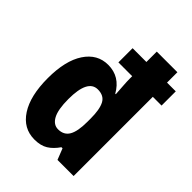

<svg xmlns="http://www.w3.org/2000/svg" viewBox="-219 -872 994 994"><g transform="rotate(45 278.0 -375.0)"><path d="M212 10Q130 10 83 -62.5Q36 -135 36 -264Q36 -392 83 -463Q130 -534 209 -534Q295 -534 340 -454H344Q342 -486 340 -514Q338 -542 338 -560V-580H237V-684H338V-760H489V-684H553V-580H489V0H371L347 -61H339Q315 -26 286 -8Q257 10 212 10ZM261 -114Q303 -114 322 -146.5Q341 -179 341 -249V-273Q341 -340 323.5 -373Q306 -406 261 -406Q188 -406 188 -263Q188 -186 207.5 -150Q227 -114 261 -114Z"/></g></svg>

Font: Noto Sans Sinhala Condensed ExtraBold
Style: Regular
Weight: 800
Width: 3
Designer: Jelle Bosma - Monotype Design Team
Foundry: Monotype Imaging Inc.
Version: Version 2.006; ttfautohint (v1.8.4.7-5d5b)